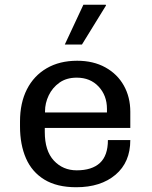

<svg xmlns="http://www.w3.org/2000/svg" viewBox="-20 -776 640 806"><path d="M300 10Q219 10 166.5 -22Q114 -54 89 -111.5Q64 -169 64 -245V-266Q64 -344 93 -401Q122 -458 176 -489.5Q230 -521 304 -521Q372 -521 422.5 -493Q473 -465 500 -416.5Q527 -368 527 -307V-239H168V-222Q168 -143 206 -102Q244 -61 302 -61Q366 -61 399.5 -92Q433 -123 433 -188H527Q527 -95 465 -42.5Q403 10 300 10ZM169 -304H429V-319Q429 -375 394 -412.5Q359 -450 302 -450Q259 -450 229.5 -429Q200 -408 184.5 -375.5Q169 -343 169 -309ZM252 -589 330 -756H424L425 -753L324 -589Z"/></svg>

Font: Chivo Mono
Style: Regular
Weight: 400
Monospace: yes
Designer: Hector Gatti
Foundry: Omnibus-Type
Version: Version 1.008; ttfautohint (v1.8.4.7-5d5b)